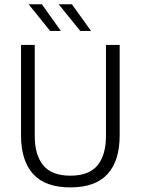

<svg xmlns="http://www.w3.org/2000/svg" viewBox="-20 -844 642 876"><path d="M301 11Q186.5 11 131.2 -50Q76 -111 76 -225.5V-639H138.5V-224Q138.5 -136.5 177.5 -89.5Q216.5 -42.5 301 -42.5Q386 -42.5 424.8 -89.5Q463.5 -136.5 463.5 -224V-639H526V-225.5Q526 -111 470.8 -50Q415.5 11 301 11ZM171 -824.5 257 -704V-703H208.5L111 -824V-824.5ZM308 -824.5 394.5 -704V-703H346L248.5 -823.5V-824.5Z"/></svg>

Font: Anek Latin Medium Light
Style: Regular
Weight: 300
Version: Version 1.003